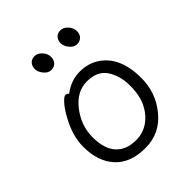

<svg xmlns="http://www.w3.org/2000/svg" viewBox="-200 -823 962 962"><g transform="rotate(-45 281.0 -341.5)"><path d="M444 -66Q378 18 272.5 18Q167 18 111.5 -42.5Q56 -103 56 -207Q56 -287 106 -374Q126 -410 146 -432Q166 -454 176.5 -454Q187 -454 194 -445Q249 -486 309 -486Q369 -486 413 -457Q506 -396 506 -245Q506 -143 444 -66ZM267 -43Q316 -43 354.5 -69.5Q393 -96 416 -142Q439 -188 439 -258Q439 -328 406.5 -377Q374 -426 301 -426Q228 -426 175.5 -357.5Q123 -289 123 -207.5Q123 -126 160.5 -84.5Q198 -43 267 -43ZM248.5 -605Q236 -592 215 -592Q194 -592 177 -612.5Q160 -633 160 -654Q160 -675 172 -688Q184 -701 205 -701Q226 -701 243.5 -681.5Q261 -662 261 -640Q261 -618 248.5 -605ZM431.5 -605Q419 -592 398 -592Q377 -592 360 -612.5Q343 -633 343 -654Q343 -675 355 -688Q367 -701 388 -701Q409 -701 426.5 -681.5Q444 -662 444 -640Q444 -618 431.5 -605Z"/></g></svg>

Font: LXGW WenKai TC
Style: Regular
Weight: 400
Designer: LXGW / Fontworks Inc.
Foundry: LXGW / Fontworks Inc.
Version: Version 1.330